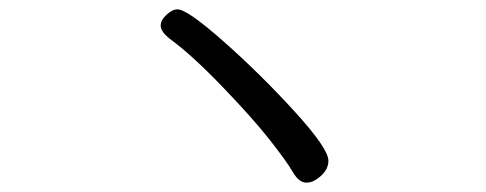

<svg xmlns="http://www.w3.org/2000/svg" viewBox="-20 -559 1040 411"><path d="M636 -168Q620 -168 607 -190.5Q594 -213 557.5 -259.5Q521 -306 455 -374.5Q389 -443 342 -477Q324 -492 324 -504Q324 -516 336.5 -527.5Q349 -539 360 -539Q381 -539 459.5 -469.5Q538 -400 610.5 -320.5Q683 -241 683 -215Q683 -197 667 -182.5Q651 -168 636 -168Z"/></svg>

Font: LXGW WenKai Mono Medium
Style: Regular
Weight: 500
Monospace: yes
Designer: LXGW / Fontworks Inc.
Foundry: LXGW / Fontworks Inc.
Version: Version 1.520; June 14, 2025